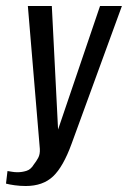

<svg xmlns="http://www.w3.org/2000/svg" viewBox="-30 -611 427 641"><path d="M56 10Q37 10 19 7.5Q1 5 -10 2L-5 -40Q2 -39 10.5 -37.5Q19 -36 29 -36Q43 -36 58 -40.5Q73 -45 83 -62Q91 -72 97.5 -84Q104 -96 103 -114L63 -591H143L164 -176H163L304 -591H377L209 -131Q181 -54 147 -22Q113 10 56 10Z"/></svg>

Font: Alumni Sans Medium
Style: Italic
Weight: 500
Italic angle: -8°
Designer: Robert E. Leuschke
Foundry: Robert E. Leuschke
Version: Version 1.016